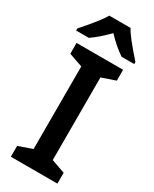

<svg xmlns="http://www.w3.org/2000/svg" viewBox="-236 -987 836 1043"><g transform="rotate(30 182.5 -465.5)"><path d="M328.1 0H36.1V-67.9L122.1 -98.1V-616.2L36.1 -646V-713.9H328.1V-646L242.2 -616.2V-98.1L328.1 -67.9ZM364.7 -771H285.6Q233.9 -805.7 182.6 -859.9Q124 -800.3 79.6 -771H0.5V-784.2Q94.7 -890.6 115.7 -931.2H249.5Q269 -891.1 364.7 -784.2Z"/></g></svg>

Font: Droid Sans TV
Style: Bold
Weight: 600
Version: Version 1.00